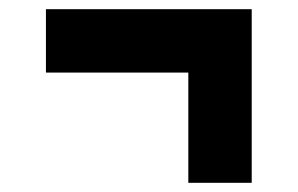

<svg xmlns="http://www.w3.org/2000/svg" viewBox="-20 -565 649 418"><path d="M390 -167V-467H528V-167ZM80 -407V-545H528V-407Z"/></svg>

Font: Exo Thin ExtraBold
Style: Regular
Weight: 800
Version: Version 2.000